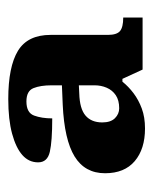

<svg xmlns="http://www.w3.org/2000/svg" viewBox="28 -788 379 476"><g transform="rotate(-90 218.0 -549.5)"><path d="M138 -380Q87 -380 57 -405.5Q27 -431 27 -479Q27 -529 68.5 -554.5Q110 -580 197 -584L245 -586V-612Q245 -639 238 -656.5Q231 -674 205 -674Q177 -674 170 -655Q163 -636 163 -610Q106 -610 80 -616Q54 -622 54 -645Q54 -668 72 -684Q90 -700 125 -709.5Q160 -719 211 -719Q291 -719 330.5 -695Q370 -671 370 -614V-472Q370 -450 379.5 -442Q389 -434 413 -434V-386H284L261 -436H254Q242 -421 225.5 -408.5Q209 -396 187.5 -388Q166 -380 138 -380ZM188 -444Q208 -444 220.5 -452.5Q233 -461 239 -475Q245 -489 245 -505V-544L225 -543Q187 -542 170 -527.5Q153 -513 153 -486Q153 -465 163.5 -454.5Q174 -444 188 -444Z"/></g></svg>

Font: Noto Rashi Hebrew ExtraBold
Style: Regular
Weight: 800
Version: Version 1.006